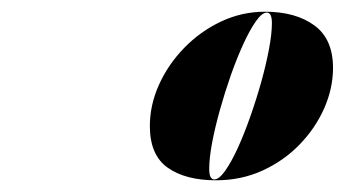

<svg xmlns="http://www.w3.org/2000/svg" viewBox="-20 -783 604 328"><path d="M349.1 -475Q296.9 -475 266.4 -496.6Q236 -518.2 236 -567.7Q236 -603.7 251.7 -638.5Q267.5 -673.3 294.8 -701.3Q322.1 -729.4 357.6 -746.2Q393.2 -763 432.8 -763Q485 -763 516.9 -739.7Q548.9 -716.5 548.9 -667Q548.9 -632.2 533.9 -598.1Q518.9 -564.1 491.9 -536.2Q464.9 -508.3 428.4 -491.6Q392 -475 349.1 -475ZM346.1 -476.5Q354.2 -476.5 364.5 -491Q374.9 -505.6 386 -529.7Q397.1 -553.9 407.4 -583.3Q417.8 -612.7 426.2 -642.7Q434.6 -672.7 439.5 -699.1Q444.5 -725.5 444.5 -743.5Q444.5 -761.5 435.8 -761.5Q427.7 -761.5 417.3 -746.9Q407 -732.4 395.9 -708.2Q384.8 -684.1 374.4 -654.7Q364.1 -625.3 355.7 -595.3Q347.3 -565.3 342.3 -538.9Q337.4 -512.5 337.4 -494.5Q337.4 -476.5 346.1 -476.5Z"/></svg>

Font: Bodoni* 72pt Fatface
Style: Italic
Weight: 900
Italic angle: -13°
Version: Version 2.3